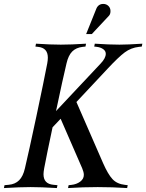

<svg xmlns="http://www.w3.org/2000/svg" viewBox="-20 -954 742 974"><path d="M475.6 -4.9Q400.4 -4.9 325.2 0L328.1 -14.6L342.3 -16.1Q368.7 -19 387 -32.7Q405.3 -46.4 405.3 -66.9Q405.3 -80.6 397 -100.1L287.6 -351.6L246.6 -308.1Q216.8 -168 204.1 -100.1Q200.7 -80.6 200.7 -70.3Q200.7 -21 251 -16.6L271.5 -14.6L268.6 0Q187.5 -4.9 135.3 -4.9Q82.5 -4.9 0 0L2.9 -14.6L24.4 -16.6Q57.1 -19.5 77.1 -39.6Q97.2 -59.6 106.4 -100.1Q125.5 -180.2 164.6 -364Q203.6 -547.9 219.7 -632.3Q222.7 -648.4 222.7 -661.6Q222.7 -711.4 172.9 -716.3L159.7 -717.8L162.6 -732.4Q236.3 -727.5 288.6 -727.5Q341.3 -727.5 416.5 -732.4L413.6 -717.8L399.4 -716.3Q365.7 -712.4 346.2 -692.6Q326.7 -672.9 317.4 -632.3Q299.3 -557.1 264.2 -390.6L491.2 -632.3Q516.6 -659.2 516.6 -681.2Q516.6 -695.3 503.7 -704.6Q490.7 -713.9 471.2 -716.3L458 -717.8L460.9 -732.4Q534.7 -727.5 585.9 -727.5Q627 -727.5 702.1 -732.4L699.2 -717.8L685.1 -716.3Q644.5 -711.9 612.5 -688Q580.6 -664.1 526.4 -606L367.7 -436.5L502.9 -126.5Q527.8 -69.8 550.8 -45.2Q573.7 -20.5 614.7 -16.1L627.9 -14.6L625 0Q551.3 -4.9 475.6 -4.9ZM445.8 -781.2H417L469.2 -911.1Q472.2 -918.5 477.5 -923.8Q487.8 -934.1 503.4 -934.1Q519.5 -934.1 530 -923.8Q540.5 -913.6 540.5 -897.9Q540.5 -881.8 532.2 -873.5Z"/></svg>

Font: Flanker
Style: Italic
Weight: 400
Italic angle: -12°
Designer: Flanker
Version: Version 2.027